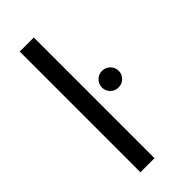

<svg xmlns="http://www.w3.org/2000/svg" viewBox="-232 -765 810 810"><g transform="rotate(-45 173.0 -360.0)"><path d="M78 0V-720H162V0ZM266 -318Q245 -318 230.5 -332.5Q216 -347 216 -367Q216 -388 230.5 -402.5Q245 -417 266 -417Q287 -417 301.5 -402.5Q316 -388 316 -367Q316 -347 301.5 -332.5Q287 -318 266 -318Z"/></g></svg>

Font: Firefly Display
Style: Regular
Weight: 400
Designer: Colophon Foundry, Jonny Pinhorn
Foundry: Colophon Foundry
Version: Version 1.200; ttfautohint (v1.8.3)